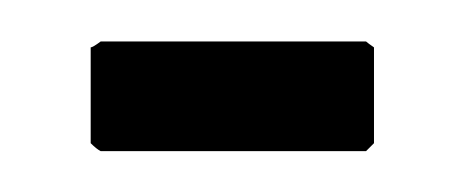

<svg xmlns="http://www.w3.org/2000/svg" viewBox="-20 -240 228 94"><path d="M29.3 -219.7Q61.5 -219.7 159.2 -219.7Q160.2 -218.8 163.1 -216.8Q163.1 -205.1 163.1 -169.9Q162.1 -168.9 159.2 -166Q127 -166 29.3 -166Q27.3 -167 24.4 -169.9Q24.4 -181.6 24.4 -216.8Q25.4 -216.8 29.3 -219.7Z"/></svg>

Font: Lega 2020-21MOD
Style: Regular
Weight: 400
Designer: SIL Open Font License
Foundry: SIL Open Font License
Version: Version 1.00;July 1, 2020;FontCreator 13.0.0.2670 32-bit